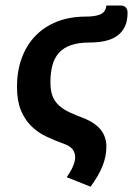

<svg xmlns="http://www.w3.org/2000/svg" viewBox="-20 -540 493 712"><path d="M167 -234.9Q167 -204.1 174.8 -183.8Q182.6 -163.6 198.7 -148.9Q214.8 -134.3 239 -123Q263.2 -111.8 295.9 -99.6Q337.9 -81.1 356.2 -55.4Q374.5 -29.8 374.5 3.4Q374.5 40 360.1 75.9Q345.7 111.8 315.9 152.3L227.5 117.2Q232.4 109.9 238 100.8Q243.7 91.8 248.3 82Q252.9 72.3 255.9 62.3Q258.8 52.2 258.8 43Q258.8 27.3 249.5 14.4Q240.2 1.5 216.8 -6.8Q182.1 -19 150.6 -34.2Q119.1 -49.3 95.2 -73.2Q71.3 -97.2 57.1 -132.1Q43 -167 43 -218.8Q43 -275.9 60.3 -323.7Q77.6 -371.6 110.4 -406Q143.1 -440.4 190.7 -459.5Q238.3 -478.5 299.3 -478.5Q333 -478.5 352.3 -486.8Q371.6 -495.1 374.5 -519.5H427.7Q435.5 -519.5 440.4 -516.8Q445.3 -514.2 448.2 -510.3Q451.2 -506.3 452.1 -501.7Q453.1 -497.1 453.1 -493.2Q453.1 -462.4 443.1 -441.4Q433.1 -420.4 414.6 -407.2Q396 -394 370.1 -388.2Q344.2 -382.3 312 -382.3Q271.5 -382.3 243.9 -372.8Q216.3 -363.3 199.2 -344.7Q182.1 -326.2 174.6 -298.6Q167 -271 167 -234.9Z"/></svg>

Font: Carlito
Style: Bold Italic
Weight: 700
Italic angle: -7°
Designer: Lukasz Dziedzic
Foundry: tyPoland Lukasz Dziedzic
Version: Version 1.104